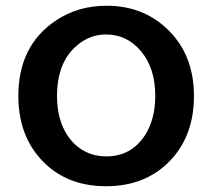

<svg xmlns="http://www.w3.org/2000/svg" viewBox="-20 -604 740 669"><path d="M351.1 -584Q485.4 -584 572.8 -492.7Q655.8 -406.2 655.8 -269.5Q655.8 -138.7 581.5 -53.7Q494.6 44.9 349.6 44.9Q200.2 44.9 113.3 -59.6Q43.9 -143.6 43.9 -269.5Q43.9 -444.8 174.3 -532.2Q251.5 -584 351.1 -584ZM349.1 -483.9Q292 -483.9 246.6 -444.3Q178.7 -385.7 178.7 -269.5Q178.7 -214.8 195.3 -170.9Q211.4 -128.9 241.2 -101.1Q286.1 -59.1 350.6 -59.1Q436 -59.1 483.9 -130.9Q521 -187 521 -270Q521 -366.2 471.2 -425.8Q422.4 -483.9 349.1 -483.9Z"/></svg>

Font: FORM UDPGothic
Style: Bold
Weight: 700
Foundry: Pronama LLC
Version: Version 1.051